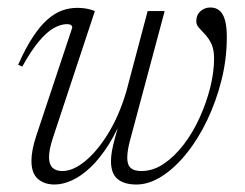

<svg xmlns="http://www.w3.org/2000/svg" viewBox="-20 -484 654 513"><path d="M374.5 -454.5H420L328.5 -113Q324 -97 322 -84.5Q320 -72 320 -62.5Q320 -43.5 329.2 -35.2Q338.5 -27 358 -27Q389 -27 417.8 -46.5Q446.5 -66 471 -98Q495.5 -130 513.5 -169.8Q531.5 -209.5 541.8 -250.5Q552 -291.5 552 -327.5Q552 -351.5 544.8 -366.8Q537.5 -382 528 -392Q518.5 -402 511.5 -409.8Q504.5 -417.5 504.5 -427Q504.5 -444.5 515.8 -454.2Q527 -464 542 -464Q556.5 -464 566.2 -456Q576 -448 581 -430.5Q586 -413 586 -384Q586 -326.5 571.8 -269.8Q557.5 -213 533.5 -162.8Q509.5 -112.5 478.2 -73.8Q447 -35 412.5 -13Q378 9 344.5 9Q311.5 9 294 -5.8Q276.5 -20.5 276.5 -53.5Q276.5 -66 279.2 -81.2Q282 -96.5 287 -114.5L308.5 -192.5H315.5Q295.5 -137.5 271.2 -99Q247 -60.5 221.8 -36.8Q196.5 -13 172 -2Q147.5 9 126 9Q98 9 81 -6.2Q64 -21.5 64 -54.5Q64 -82 77 -121.5L173 -410Q173 -415 169.5 -417.2Q166 -419.5 159 -419.5Q143 -419.5 124.5 -409.5Q106 -399.5 84.8 -374.5Q63.5 -349.5 39.5 -306L28.5 -311Q48.5 -356 68 -385.5Q87.5 -415 107 -432Q126.5 -449 146 -456Q165.5 -463 186 -463Q195 -463 203.5 -462Q212 -461 219.8 -459Q227.5 -457 233.5 -454.5L121.5 -116Q116 -99.5 113.5 -86.8Q111 -74 111 -64Q111 -45 120.2 -36Q129.5 -27 146.5 -27Q175 -27 207 -53Q239 -79 268.5 -126.5Q298 -174 317.5 -239.5Z"/></svg>

Font: Newsreader 36pt Light
Style: Italic
Weight: 300
Italic angle: -17°
Designer: Hugues Gentile
Foundry: Production Type
Version: Version 1.003